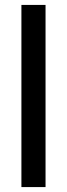

<svg xmlns="http://www.w3.org/2000/svg" viewBox="-20 -760 272 780"><path d="M67 0V-740H165V0Z"/></svg>

Font: Encode Sans Condensed Medium
Style: Regular
Weight: 500
Width: 3
Designer: Multiple Designers
Foundry: Impallari Type
Version: Version 2.000